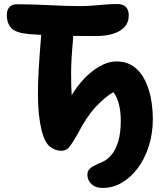

<svg xmlns="http://www.w3.org/2000/svg" viewBox="-20 -730 825 943"><path d="M485.6 193Q457.2 193 440.3 182.3Q423.4 171.6 416.3 156.8Q409.2 142 409.2 128.8Q409.2 109.6 421.2 98.5Q433.2 87.4 451.2 79.6Q469.2 71.8 487 63.4Q510.2 52 529.7 27.7Q549.2 3.4 561.2 -37.4Q573.2 -78.2 573.2 -138Q573.2 -182.8 563.7 -219.3Q554.2 -255.8 536.6 -277.4Q495.6 -253.6 450.2 -205.2Q404.8 -156.8 360 -69.6Q338 -30.6 322.2 -10Q306.4 10.6 282.2 10.6Q251.6 10.6 225.9 -9.2Q200.2 -29 185.2 -85.8Q175.8 -125 171.1 -167.8Q166.4 -210.6 166.2 -266.3Q166 -322 170.6 -398.2Q175.2 -474.4 184.2 -581Q186.2 -610.6 203.2 -629Q220.2 -647.4 247.6 -647.4Q301.6 -647.4 322.9 -618.9Q344.2 -590.4 337.8 -525.8Q329.2 -434.2 329.2 -369Q329.2 -303.8 332.4 -256.7Q335.6 -209.6 336.2 -171.2L311.2 -223.8Q340 -282.8 379.8 -328.8Q419.6 -374.8 464.8 -401.5Q510 -428.2 552.8 -428.2Q592.6 -428.2 622.5 -411.9Q652.4 -395.6 672.8 -367.2Q693.2 -338.8 706.1 -302.4Q719 -266 724.8 -225.8Q730.6 -185.6 730.6 -146.2Q730.6 -74.2 710.9 -12.3Q691.2 49.6 657 95.4Q622.8 141.2 578.7 167.1Q534.6 193 485.6 193ZM452.2 -553Q396 -553 340.9 -553.5Q285.8 -554 231.6 -556.2Q177.4 -558.4 120.8 -562.8Q58.8 -568 36.1 -591.7Q13.4 -615.4 13.4 -657.8Q13.4 -678.8 25.2 -694Q37 -709.2 63.6 -709.2Q105.4 -709.2 144.9 -707.8Q184.4 -706.4 222.7 -704.6Q261 -702.8 298.7 -701.4Q336.4 -700 372.8 -700Q407.8 -700 438.8 -702.8Q469.8 -705.6 499.2 -707.9Q528.6 -710.2 556.4 -710.2Q585.4 -710.2 598.9 -695.1Q612.4 -680 612.4 -655.4Q612.4 -619.6 591 -596.9Q569.6 -574.2 533.7 -563.6Q497.8 -553 452.2 -553Z"/></svg>

Font: Shantell Sans Light
Style: Regular
Weight: 300
Designer: Stephen Nixon, Anya Danilova, Shantell Martin
Foundry: Arrow Type
Version: Version 1.011;[c5ecc13dd]